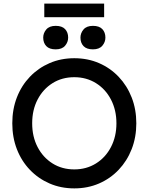

<svg xmlns="http://www.w3.org/2000/svg" viewBox="-20 -1032 822 1062"><path d="M391 10Q317 10 254.5 -17Q192 -44 145.5 -92.5Q99 -141 73.5 -206.5Q48 -272 48 -350Q48 -428 73.5 -493.5Q99 -559 145.5 -607.5Q192 -656 254.5 -683Q317 -710 391 -710Q465 -710 527.5 -683Q590 -656 636.5 -607Q683 -558 708.5 -492.5Q734 -427 734 -350Q734 -273 708.5 -207.5Q683 -142 636.5 -93Q590 -44 527.5 -17Q465 10 391 10ZM391 -95Q458 -95 511 -128Q564 -161 594 -219Q624 -277 624 -350Q624 -423 594 -481Q564 -539 511 -572Q458 -605 391 -605Q323 -605 270.5 -572Q218 -539 188 -481.5Q158 -424 158 -350Q158 -276 188 -218.5Q218 -161 270.5 -128Q323 -95 391 -95ZM494 -759Q459 -759 442 -777Q425 -795 425 -824Q425 -849 442 -869Q459 -889 494 -889Q529 -889 546 -871Q563 -853 563 -824Q563 -799 546 -779Q529 -759 494 -759ZM288 -759Q253 -759 236 -777Q219 -795 219 -824Q219 -849 236 -869Q253 -889 288 -889Q323 -889 340 -871Q357 -853 357 -824Q357 -799 340 -779Q323 -759 288 -759ZM225 -937V-1012H556V-937Z"/></svg>

Font: Readex Pro
Style: Regular
Weight: 400
Designer: Bonnie Shaver-Troup, Thomas Jockin
Foundry: Lexend
Version: Version 1.204; ttfautohint (v1.8.4.7-5d5b)